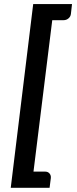

<svg xmlns="http://www.w3.org/2000/svg" viewBox="-20 -749 365 915"><path d="M31.2 146 138.2 -729.5H323.2L317.9 -682.6Q316.4 -669.9 306.4 -661.4Q296.4 -652.8 282.7 -652.8H229L139.6 68.8H194.8Q208.5 68.8 216.1 77.9Q223.6 86.9 222.2 99.6L216.3 146Z"/></svg>

Font: Carlito
Style: Bold Italic
Weight: 700
Italic angle: -7°
Designer: Lukasz Dziedzic
Foundry: tyPoland Lukasz Dziedzic
Version: Version 1.104